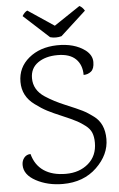

<svg xmlns="http://www.w3.org/2000/svg" viewBox="-60 -920 605 976"><g transform="rotate(-5 243.0 -432.0)"><path d="M221 15Q144 15 84.5 -17Q25 -49 25 -99Q25 -121 37.5 -136Q50 -151 70 -151Q85 -94 128.5 -64.5Q172 -35 241 -35Q310 -35 355.5 -74Q401 -113 401 -180Q401 -210 392.5 -231Q384 -252 361.5 -269Q339 -286 322 -295Q294 -310 248.5 -329Q203 -348 174 -363Q145 -378 113 -402Q51 -447 51 -520.5Q51 -594 107.5 -641Q164 -688 251 -690Q340 -692 396 -650Q429 -624 429 -589.5Q429 -555 412.5 -541.5Q396 -528 374 -528Q374 -580 343 -610Q312 -640 250.5 -640Q189 -640 150 -612.5Q111 -585 111 -534Q111 -474 167 -437Q211 -408 269 -384Q327 -360 353 -347Q379 -334 408 -312Q461 -273 461 -193.5Q461 -114 394 -49.5Q327 15 221 15ZM409 -853 279 -734Q250 -726 221 -734L91 -853Q102 -872 117 -879L250 -790L383 -879Q398 -872 409 -853Z"/></g></svg>

Font: Karma Light
Style: Regular
Weight: 300
Designer: Joana Correia
Foundry: Indian Type Foundry
Version: Version 1.202;PS 1.0;hotconv 1.0.78;makeotf.lib2.5.61930; tt